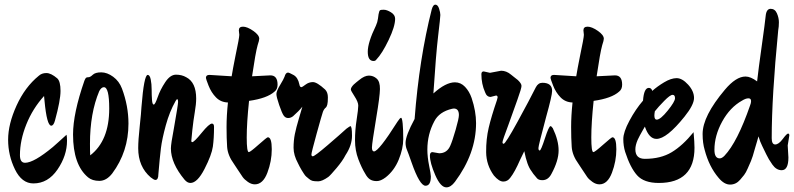

<svg xmlns="http://www.w3.org/2000/svg" viewBox="-20 -829 3424 828"><path d="M124 -38Q74 -38 44.5 -98.5Q15 -159 15 -226.5Q15 -294 51.5 -374Q88 -454 147 -502Q160 -514 180 -514Q200 -514 227 -491Q241 -478 241 -437Q241 -396 217 -309Q211 -287 201 -287Q182 -287 172 -394Q171 -411 170 -415Q121 -361 93.5 -292.5Q66 -224 66 -160Q66 -127 88 -127Q126 -127 208 -195Q223 -208 230 -214.5Q237 -221 251 -233.5Q265 -246 267 -248Q269 -239 269 -222Q269 -158 228 -98Q187 -38 124 -38Z M464 -81Q439 -49 408.5 -49Q378 -49 360 -64Q295 -118 295 -249Q295 -340 344 -481Q348 -491 351 -493.5Q354 -496 361.5 -496Q369 -496 380 -506.5Q391 -517 416.5 -517Q442 -517 468 -498Q494 -479 506 -447Q534 -372 534 -296Q534 -175 464 -81ZM428 -453Q417 -453 408 -436Q368 -341 368 -209Q368 -176 369 -159Q451 -222 451 -361Q451 -453 428 -453Z M801 -40Q788 -40 776 -54Q717 -125 717 -189Q717 -208 730 -276Q748 -378 748 -389.5Q748 -401 744.5 -401Q741 -401 737 -393Q711 -347 695 -288.5Q679 -230 674 -190Q669 -150 663 -78Q663 -53 650 -53Q644 -53 630 -64Q576 -110 576 -190Q576 -224 582.5 -284Q589 -344 590 -367Q601 -506 617 -506Q626 -506 630 -486.5Q634 -467 634 -442.5Q634 -418 635.5 -398Q637 -378 643 -378Q649 -378 660 -410Q671 -442 692.5 -474.5Q714 -507 739 -507Q764 -507 783 -496Q826 -474 826 -404Q826 -380 820 -345Q814 -310 809.5 -268.5Q805 -227 805 -221.5Q805 -216 809 -216Q817 -216 849.5 -256Q882 -296 894 -296Q903 -296 903 -282Q903 -233 898 -197Q893 -161 862 -100.5Q831 -40 801 -40Z M1146 -504Q1177 -504 1177 -464Q1177 -444 1164 -434Q1132 -405 1054 -394Q1044 -299 1044 -236Q1044 -173 1053 -173Q1059 -173 1095 -205Q1131 -237 1135 -237Q1152 -237 1152 -185.5Q1152 -134 1133 -84Q1114 -34 1079 -34Q1064 -34 1049 -44.5Q1034 -55 1026.5 -65.5Q1019 -76 1005.5 -97Q992 -118 989 -122Q962 -159 959.5 -195.5Q957 -232 957 -281Q957 -330 963 -387Q932 -388 911.5 -409Q891 -430 879.5 -459.5Q868 -489 868 -493Q868 -506 883 -506L979 -500Q984 -531 995 -586Q1012 -666 1012 -679L1010 -698Q1010 -714 1028 -714Q1046 -714 1072 -696Q1098 -678 1098 -662Q1098 -655 1091 -634Q1082 -602 1067 -500Z M1470 -160Q1458 -136 1431.5 -104.5Q1405 -73 1396 -66Q1369 -47 1352.5 -47Q1336 -47 1328 -49Q1320 -51 1312.5 -57.5Q1305 -64 1300.5 -67.5Q1296 -71 1289.5 -81.5Q1283 -92 1281 -95Q1279 -98 1272 -111Q1265 -124 1265 -125Q1246 -160 1246 -191.5Q1246 -223 1251.5 -250.5Q1257 -278 1269 -318Q1281 -358 1284 -369Q1269 -350 1244 -328Q1234 -320 1222.5 -320Q1211 -320 1203.5 -330.5Q1196 -341 1184 -376Q1172 -411 1172 -423.5Q1172 -436 1188 -462.5Q1204 -489 1207 -498Q1212 -516 1222 -516Q1227 -516 1246 -505.5Q1265 -495 1271 -465Q1273 -453 1280 -453Q1283 -453 1297.5 -464Q1312 -475 1329.5 -475Q1347 -475 1382 -443Q1394 -431 1394 -409Q1394 -387 1391.5 -378Q1389 -369 1386 -366Q1377 -359 1372.5 -346.5Q1368 -334 1345.5 -252.5Q1323 -171 1323 -163Q1323 -155 1329 -155Q1337 -155 1393 -203Q1449 -251 1474 -274Q1489 -285 1491 -285Q1498 -285 1498 -243.5Q1498 -202 1470 -160Z M1603 -572Q1599 -566 1591 -566Q1566 -566 1566 -606Q1566 -646 1601 -718Q1608 -733 1610 -749Q1612 -765 1612.5 -767.5Q1613 -770 1613.5 -771.5Q1614 -773 1614.5 -775.5Q1615 -778 1615.5 -779.5Q1616 -781 1617 -782.5Q1618 -784 1619 -785Q1622 -787 1635 -787Q1648 -787 1666 -776Q1684 -765 1684 -748Q1684 -715 1656 -656.5Q1628 -598 1603 -572ZM1643 -64Q1622 -48 1604.5 -48Q1587 -48 1575.5 -55.5Q1564 -63 1555 -80Q1540 -104 1525.5 -142Q1511 -180 1511 -224Q1511 -268 1518 -313Q1525 -358 1525 -373.5Q1525 -389 1509 -413.5Q1493 -438 1493 -443Q1493 -448 1496.5 -453.5Q1500 -459 1505.5 -464.5Q1511 -470 1516.5 -474Q1522 -478 1529 -484Q1552 -503 1571 -503Q1590 -503 1604.5 -490Q1619 -477 1618.5 -445Q1618 -413 1603 -324Q1584 -210 1584 -193Q1584 -176 1593 -176Q1613 -176 1694 -304Q1705 -321 1709.5 -321Q1714 -321 1716.5 -296Q1719 -271 1719 -229.5Q1719 -188 1699.5 -140.5Q1680 -93 1643 -64Z M1874 -168Q1908 -168 1922 -201Q1931 -221 1945 -269.5Q1959 -318 1959 -333Q1959 -361 1937 -361Q1934 -361 1930 -360Q1874 -347 1853 -306Q1823 -250 1823 -184Q1823 -152 1830.5 -115Q1838 -78 1838 -68Q1838 -28 1815 -28Q1790 -28 1755 -128Q1740 -171 1734.5 -184Q1729 -197 1729 -213Q1729 -244 1768 -316Q1788 -577 1842 -789Q1848 -809 1857 -809Q1868 -809 1873.5 -792Q1879 -775 1879 -764.5Q1879 -754 1869.5 -674.5Q1860 -595 1849 -426Q1902 -474 1942 -474Q1967 -474 1985.5 -454.5Q2004 -435 2014 -406Q2033 -349 2033 -298Q2033 -167 1942 -45Q1924 -21 1905 -21Q1880 -21 1857 -74Q1834 -127 1834 -158Q1834 -173 1845 -173Z M2141 -524Q2164 -524 2184 -507Q2186 -505 2196.5 -497Q2207 -489 2213 -484Q2229 -469 2229 -458.5Q2229 -448 2211 -398Q2193 -348 2173 -292Q2147 -223 2147 -216Q2147 -209 2152 -209Q2160 -209 2212 -304Q2264 -399 2291 -453Q2301 -472 2319 -472Q2361 -472 2361 -437Q2361 -417 2335 -324Q2302 -201 2302 -190.5Q2302 -180 2307.5 -180Q2313 -180 2330 -232.5Q2347 -285 2354 -285Q2358 -285 2364 -276Q2389 -224 2389 -180Q2389 -136 2358 -79Q2344 -52 2319 -52Q2303 -52 2296 -60Q2276 -83 2272 -91Q2253 -115 2241 -177Q2234 -164 2223 -140Q2200 -87 2181 -63Q2169 -46 2150.5 -46Q2132 -46 2110 -72Q2077 -117 2076.5 -173Q2076 -229 2087.5 -278Q2099 -327 2123 -397L2126 -409Q2126 -417 2119 -417L2096 -411Q2079 -411 2072 -431Q2056 -467 2056 -509Q2056 -521 2066 -521L2093 -515Z M2632 -504Q2663 -504 2663 -464Q2663 -444 2650 -434Q2618 -405 2540 -394Q2530 -299 2530 -236Q2530 -173 2539 -173Q2545 -173 2581 -205Q2617 -237 2621 -237Q2638 -237 2638 -185.5Q2638 -134 2619 -84Q2600 -34 2565 -34Q2550 -34 2535 -44.5Q2520 -55 2512.5 -65.5Q2505 -76 2491.5 -97Q2478 -118 2475 -122Q2448 -159 2445.5 -195.5Q2443 -232 2443 -281Q2443 -330 2449 -387Q2418 -388 2397.5 -409Q2377 -430 2365.5 -459.5Q2354 -489 2354 -493Q2354 -506 2369 -506L2465 -500Q2470 -531 2481 -586Q2498 -666 2498 -679L2496 -698Q2496 -714 2514 -714Q2532 -714 2558 -696Q2584 -678 2584 -662Q2584 -655 2577 -634Q2568 -602 2553 -500Z M2821 -40Q2757 -40 2727.5 -73Q2698 -106 2676 -174Q2668 -200 2668 -229.5Q2668 -259 2694.5 -308.5Q2721 -358 2753 -395Q2757 -450 2778 -450Q2789 -450 2793 -437Q2814 -456 2844 -474Q2874 -492 2898 -492Q2922 -492 2947.5 -464Q2973 -436 2973 -406.5Q2973 -377 2932 -326Q2855 -230 2811 -230Q2779 -230 2761 -283Q2760 -281 2751.5 -266.5Q2743 -252 2739.5 -245Q2736 -238 2730 -226Q2720 -203 2720 -185Q2720 -144 2761 -144Q2829 -144 2876.5 -172.5Q2924 -201 2971 -259Q2975 -215 2975 -192Q2975 -40 2821 -40ZM2804 -349Q2802 -337 2802 -331Q2802 -313 2812 -313Q2828 -313 2859.5 -352Q2891 -391 2891 -405.5Q2891 -420 2880.5 -420Q2870 -420 2844.5 -394Q2819 -368 2804 -349Z M3380 -150Q3380 -95 3351 -95Q3328 -95 3311 -119Q3294 -143 3285 -162.5Q3276 -182 3267 -199.5Q3258 -217 3251 -241Q3250 -238 3245 -220L3237 -193Q3225 -149 3218.5 -134.5Q3212 -120 3204.5 -102.5Q3197 -85 3189 -74.5Q3181 -64 3172 -54Q3154 -33 3128.5 -33Q3103 -33 3079 -62Q3038 -110 3019 -182Q3010 -212 3010 -251Q3010 -290 3034 -337.5Q3058 -385 3106 -442Q3154 -499 3195 -499Q3217 -499 3245 -478Q3251 -532 3265 -631Q3279 -730 3282 -760.5Q3285 -791 3303.5 -791Q3322 -791 3330.5 -771.5Q3339 -752 3339 -733Q3339 -714 3336 -698Q3308 -412 3308 -233Q3308 -206 3323 -206Q3338 -206 3355.5 -229.5Q3373 -253 3378.5 -253Q3384 -253 3384 -245L3377 -202ZM3180 -395Q3128 -366 3094.5 -305Q3061 -244 3061 -183Q3061 -146 3084 -146Q3093 -146 3104 -157Q3160 -216 3215 -375Q3219 -385 3219 -393Q3219 -405 3207.5 -405Q3196 -405 3180 -395Z"/></svg>

Font: Ma Shan Zheng
Style: Regular
Weight: 400
Designer: ZhongQi
Foundry: ZhongQi
Version: Version 2.001